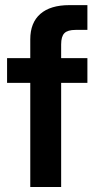

<svg xmlns="http://www.w3.org/2000/svg" viewBox="-20 -748 389 768"><path d="M329.6 -515.6V-416.5H224.6V0H101.1V-416.5H8.3V-515.6H101.1V-590.8Q101.1 -657.2 141.4 -692.4Q181.6 -727.5 257.8 -727.5H329.6V-628.4H282.2Q250.5 -628.4 237.5 -615.2Q224.6 -602.1 224.6 -570.3V-515.6Z"/></svg>

Font: Inter Display SemiBold
Style: Regular
Weight: 600
Designer: Rasmus Andersson
Foundry: rsms
Version: Version 4.001;git-9221beed3